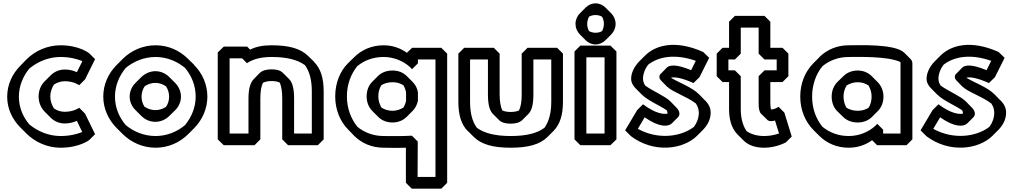

<svg xmlns="http://www.w3.org/2000/svg" viewBox="-20 -834 6058 1149"><path d="M472 -44C442 -32 400 -20 342 -20C273 -20 206 -47 155 -90C117 -135 93 -192 93 -255C93 -319 118 -379 156 -424C208 -467 273 -493 342 -493C400 -493 445 -480 473 -468L440 -402C424 -409 401 -418 368 -418C335 -418 305 -405 283 -383L248 -348L247 -347C224 -324 211 -292 211 -257C211 -221 225 -188 248 -165L283 -130C305 -108 335 -95 368 -95C401 -95 427 -105 440 -111ZM514 4 549 -31 489 -154 454 -189C454 -189 421 -165 368 -165C344 -165 322 -172 303 -185C290 -205 281 -230 281 -257C281 -283 290 -308 303 -328C321 -340 344 -348 368 -348C421 -348 454 -324 454 -324L489 -359L549 -480L514 -515C514 -515 456 -563 342 -563C265 -563 191 -531 138 -478L103 -442C54 -393 23 -328 23 -255C23 -184 53 -121 101 -72L102 -71L137 -36C190 17 264 50 342 50C456 50 514 4 514 4Z M756 -256C756 -225 769 -197 790 -176L826 -140C848 -118 877 -105 910 -105C942 -105 972 -119 993 -140L1029 -175C1050 -196 1063 -225 1063 -256C1063 -287 1049 -317 1028 -338L993 -373L992 -374C970 -395 942 -408 910 -408C878 -408 848 -394 826 -373L791 -338L790 -337C768 -315 756 -286 756 -256ZM827 -256C827 -278 834 -300 846 -318C864 -330 886 -338 910 -338C933 -338 954 -330 973 -318C985 -300 992 -279 992 -256C992 -234 986 -213 974 -195C956 -183 934 -175 910 -175C886 -175 864 -183 845 -195C833 -213 827 -234 827 -256ZM668 -256C668 -320 693 -380 732 -427C780 -467 843 -493 911 -493C978 -493 1040 -467 1087 -428C1128 -379 1151 -320 1151 -256C1151 -192 1126 -132 1087 -85C1039 -45 978 -20 911 -20C843 -20 779 -46 732 -86C692 -133 668 -193 668 -256ZM598 -256C598 -184 629 -117 678 -68L713 -33C764 18 834 50 911 50C987 50 1056 19 1106 -31L1141 -66C1191 -116 1221 -184 1221 -256C1221 -328 1191 -396 1141 -446V-447L1105 -482C1055 -532 987 -563 911 -563C835 -563 765 -532 714 -481L713 -480L678 -445C628 -395 598 -328 598 -256Z M1467 -35H1354V-485H1429L1458 -456C1492 -479 1540 -493 1605 -493C1695 -493 1760 -477 1805 -444C1833 -405 1846 -355 1846 -287V-35H1740V-244C1740 -302 1731 -340 1710 -361L1675 -396L1674 -397C1658 -413 1636 -419 1605 -419C1573 -419 1549 -412 1533 -396L1498 -360C1477 -338 1467 -301 1467 -244ZM1503 35 1538 0V-244C1538 -286 1543 -317 1554 -339C1567 -345 1585 -349 1605 -349C1625 -349 1641 -346 1654 -340C1664 -318 1669 -286 1669 -244V0L1704 35H1882L1917 0V-287C1917 -366 1899 -424 1860 -463V-464L1824 -499C1779 -544 1708 -563 1605 -563C1551 -563 1510 -554 1477 -537L1459 -555H1319L1283 -520V0L1319 35Z M2174 -257C2174 -222 2187 -191 2208 -170L2243 -135L2244 -134C2266 -112 2296 -101 2329 -101C2362 -101 2392 -113 2414 -135L2449 -170C2465 -186 2476 -207 2481 -231V-282C2477 -306 2466 -327 2450 -343L2414 -379L2413 -380C2391 -401 2363 -412 2329 -412C2293 -412 2263 -400 2242 -379L2207 -344C2186 -323 2174 -292 2174 -257ZM2244 -257C2244 -282 2250 -305 2262 -324C2279 -335 2303 -342 2329 -342C2354 -342 2375 -336 2394 -324C2401 -313 2407 -297 2410 -282V-231C2407 -216 2402 -203 2394 -190C2376 -179 2353 -171 2329 -171C2304 -171 2282 -178 2263 -190C2252 -208 2244 -231 2244 -257ZM2586 -478V225H2479L2480 13L2445 -22C2376 -18 2306 -20 2276 -20C2214 -20 2161 -41 2119 -75C2080 -123 2056 -187 2056 -257C2056 -327 2079 -390 2118 -438C2160 -473 2214 -493 2276 -493C2338 -493 2394 -468 2432 -434L2446 -420L2481 -455V-478ZM2656 -513 2621 -548H2446L2415 -518C2378 -545 2330 -563 2276 -563C2205 -563 2144 -536 2100 -492L2064 -457C2014 -408 1986 -336 1986 -257C1986 -178 2015 -107 2065 -57L2100 -21C2144 23 2205 50 2276 50C2302 50 2351 52 2409 50V260L2444 295H2621L2656 260Z M2900 -478V-269C2900 -211 2909 -173 2930 -152L2965 -117L2966 -116C2982 -100 3005 -94 3036 -94C3068 -94 3091 -101 3107 -117L3142 -152C3163 -173 3172 -211 3172 -269V-478H3279V-226C3279 -158 3265 -106 3238 -69C3192 -35 3126 -20 3036 -20C2946 -20 2879 -36 2834 -69C2806 -107 2793 -158 2793 -226V-478ZM2970 -513 2935 -548H2758L2723 -513V-226C2723 -147 2740 -89 2779 -50H2780L2816 -14C2861 31 2933 50 3036 50C3139 50 3211 31 3256 -14L3292 -50C3331 -89 3349 -146 3349 -226V-513L3314 -548H3137L3102 -513V-269C3102 -227 3097 -196 3086 -173C3073 -167 3056 -164 3036 -164C3016 -164 3000 -167 2986 -173C2976 -195 2970 -227 2970 -269Z M3494 -691C3494 -706 3499 -723 3505 -734C3517 -741 3530 -744 3544 -744C3558 -744 3572 -740 3583 -734C3590 -722 3594 -706 3594 -691C3594 -676 3589 -659 3583 -648C3571 -641 3558 -638 3544 -638C3530 -638 3516 -642 3505 -648C3498 -660 3494 -676 3494 -691ZM3424 -691C3424 -667 3434 -644 3450 -628L3485 -593C3500 -578 3521 -568 3544 -568C3566 -568 3586 -577 3602 -592L3603 -593L3638 -628C3654 -644 3664 -667 3664 -691C3664 -715 3654 -738 3638 -754L3603 -789C3588 -804 3567 -814 3544 -814C3522 -814 3502 -805 3486 -790L3485 -789L3450 -754C3434 -738 3424 -715 3424 -691ZM3489 -35V-491H3598V-35ZM3418 0 3453 35H3633L3669 0V-526L3633 -561H3453L3418 -526Z M3838 -132C3926 -70 3980 -75 4001 -96L4036 -131L4037 -132C4043 -138 4046 -146 4046 -153C4046 -167 4039 -179 4027 -191L3992 -227L3991 -228C3957 -261 3887 -288 3841 -322C3833 -335 3828 -348 3828 -363C3828 -390 3839 -421 3859 -447C3918 -493 4015 -515 4144 -470L4116 -414C4025 -452 3986 -445 3970 -429L3935 -393H3934C3928 -387 3926 -379 3926 -373C3926 -365 3931 -357 3938 -350L3973 -314H3974C4006 -283 4089 -257 4144 -215C4155 -199 4162 -181 4162 -160C4162 -129 4151 -99 4133 -75C4054 -14 3916 3 3797 -63ZM3828 -210 3793 -175 3721 -54 3756 -19C3894 85 4069 60 4151 -21L4152 -22L4187 -57C4215 -86 4233 -121 4233 -160C4233 -189 4220 -212 4201 -232L4200 -233H4199L4164 -269C4120 -313 4044 -339 3998 -367C3998 -368 3997 -369 3997 -370C4022 -374 4063 -367 4130 -337L4166 -372L4224 -488L4188 -523C4020 -598 3903 -563 3841 -502L3840 -501L3805 -466C3774 -434 3757 -396 3757 -363C3757 -340 3768 -321 3785 -304L3820 -269C3858 -231 3925 -205 3970 -174C3973 -169 3975 -161 3975 -154C3946 -148 3896 -159 3828 -210Z M4413 -513V-669H4520V-513L4555 -478H4628V-413H4555L4520 -378V-215C4520 -184 4524 -164 4535 -153L4571 -118V-117C4578 -111 4585 -109 4595 -109C4603 -109 4613 -111 4618 -113L4642 -35C4617 -27 4588 -20 4553 -20C4508 -20 4473 -32 4448 -49C4422 -87 4413 -135 4413 -181V-378L4378 -413H4339V-478H4378ZM4343 -548H4304L4269 -513V-378L4304 -343H4343V-181C4343 -127 4354 -70 4393 -30L4394 -29L4429 6C4456 33 4496 50 4553 50C4626 50 4683 18 4683 18L4718 -17L4674 -160L4639 -195C4639 -195 4618 -179 4595 -179H4594C4592 -187 4590 -201 4590 -215V-343H4663L4698 -378V-513L4663 -548H4590V-704L4555 -739H4378L4343 -704Z M4957 -256C4957 -221 4969 -190 4990 -169L5026 -134L5027 -133C5049 -112 5078 -101 5113 -101C5147 -101 5177 -113 5198 -134L5233 -169L5234 -170C5255 -192 5267 -221 5267 -256C5267 -291 5253 -322 5232 -343L5197 -378L5196 -379C5174 -400 5146 -412 5113 -412C5079 -412 5049 -400 5027 -378L4991 -343C4970 -322 4957 -291 4957 -256ZM5028 -256C5028 -282 5035 -304 5047 -323C5065 -334 5088 -342 5113 -342C5137 -342 5158 -335 5177 -323C5188 -305 5196 -282 5196 -256C5196 -231 5190 -208 5178 -189C5160 -178 5138 -171 5113 -171C5087 -171 5064 -178 5046 -189C5035 -207 5028 -230 5028 -256ZM5369 -454V-35H5265V-58L5230 -93L5216 -79C5177 -44 5121 -20 5059 -20C4997 -20 4944 -41 4902 -75C4862 -124 4840 -186 4840 -256C4840 -326 4863 -391 4902 -438C4945 -473 4998 -493 5059 -493C5113 -493 5291 -499 5368 -463C5369 -460 5369 -457 5369 -454ZM5440 -454C5440 -465 5436 -474 5428 -482L5427 -483L5392 -518C5337 -573 5119 -563 5059 -563C4989 -563 4929 -537 4884 -493V-492L4848 -456C4798 -406 4769 -335 4769 -256C4769 -177 4798 -107 4847 -57L4848 -56L4883 -21C4927 23 4988 50 5059 50C5113 50 5161 33 5199 5L5229 35H5405L5440 0Z M5606 -132C5694 -70 5748 -75 5769 -96L5804 -131L5805 -132C5811 -138 5814 -146 5814 -153C5814 -167 5807 -179 5795 -191L5760 -227L5759 -228C5725 -261 5655 -288 5609 -322C5601 -335 5596 -348 5596 -363C5596 -390 5607 -421 5627 -447C5686 -493 5783 -515 5912 -470L5884 -414C5793 -452 5754 -445 5738 -429L5703 -393H5702C5696 -387 5694 -379 5694 -373C5694 -365 5699 -357 5706 -350L5741 -314H5742C5774 -283 5857 -257 5912 -215C5923 -199 5930 -181 5930 -160C5930 -129 5919 -99 5901 -75C5822 -14 5684 3 5565 -63ZM5596 -210 5561 -175 5489 -54 5524 -19C5662 85 5837 60 5919 -21L5920 -22L5955 -57C5983 -86 6001 -121 6001 -160C6001 -189 5988 -212 5969 -232L5968 -233H5967L5932 -269C5888 -313 5812 -339 5766 -367C5766 -368 5765 -369 5765 -370C5790 -374 5831 -367 5898 -337L5934 -372L5992 -488L5956 -523C5788 -598 5671 -563 5609 -502L5608 -501L5573 -466C5542 -434 5525 -396 5525 -363C5525 -340 5536 -321 5553 -304L5588 -269C5626 -231 5693 -205 5738 -174C5741 -169 5743 -161 5743 -154C5714 -148 5664 -159 5596 -210Z"/></svg>

Font: Hussar Press
Style: Bold
Weight: 700
Foundry: Cannot Into Space Fonts
Version: Version 1.43